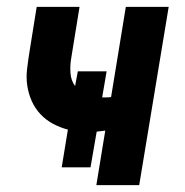

<svg xmlns="http://www.w3.org/2000/svg" viewBox="-20 -540 540 560"><path d="M261 0 287 -159Q281 -158 274.5 -157.5Q268 -157 262 -156L244 -52H160L178 -162Q155 -168 134.5 -179Q114 -190 98 -207Q82 -224 72.5 -245.5Q63 -267 59.5 -290.5Q56 -314 59 -339Q62 -364 66 -389L87 -520H212L188 -372Q184 -350 185.5 -327.5Q187 -305 199 -289L207 -332H291L278 -256Q279 -256 279.5 -256Q280 -256 281 -256Q287 -256 292.5 -256Q298 -256 304 -257L347 -520H472L386 0Z"/></svg>

Font: Iosevka SS04 Extrabold
Style: Italic
Weight: 800
Italic angle: -9°
Monospace: yes
Designer: Belleve Invis
Foundry: Belleve Invis
Version: Version 19.0.0; ttfautohint (v1.8.4)